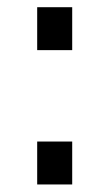

<svg xmlns="http://www.w3.org/2000/svg" viewBox="-20 -648 302 522"><path d="M81.1 -511.7V-628.4H176.3V-511.7ZM81.1 -146.5V-263.2H176.3V-146.5Z"/></svg>

Font: Antonio ExtraLight
Style: Regular
Weight: 250
Designer: Vernon Adams
Foundry: Vernon Adams
Version: Version 1.002